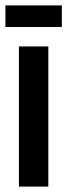

<svg xmlns="http://www.w3.org/2000/svg" viewBox="-26 -691 249 711"><path d="M44 0V-519H153V0ZM-6 -591V-671H203V-591Z"/></svg>

Font: Bricolage Grotesque 48pt Medium
Style: Regular
Weight: 500
Designer: Mathieu Triay
Foundry: Atelier Triay
Version: Version 1.000; ttfautohint (v1.8.4.7-5d5b);gftools[0.9.32]